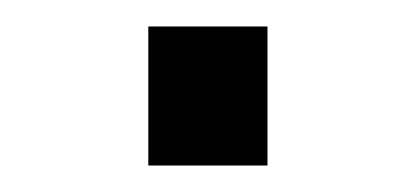

<svg xmlns="http://www.w3.org/2000/svg" viewBox="-20 -331 311 145"><path d="M92 -206H182V-311H92Z"/></svg>

Font: Iranian Sans 
Style: Regular
Weight: 400
Designer: Hooman Mehr, Hadi Navid in Neviseh Pardaz Co. Ltd. (http://nevisa.com)
Foundry: http://font-store.ir
Version: 5.0.0 build 1/7/1393